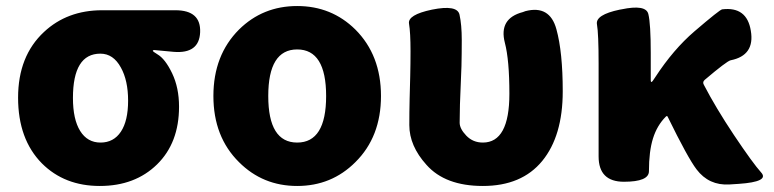

<svg xmlns="http://www.w3.org/2000/svg" viewBox="-20 -603 2567 637"><path d="M119 -61Q40 -141 40 -279Q40 -417 126 -497Q203 -569 319 -569H562Q647 -569 644 -496Q641 -424 556 -431L492 -437Q487 -437 487 -434.5Q487 -432 502 -423Q528 -408 551 -360Q574 -312 574 -249Q574 -129 501 -57.5Q428 14 311 14Q194 14 119 -61ZM381 -379Q356 -425 313 -425Q222 -425 222 -278Q222 -207 246 -168.5Q270 -130 313.5 -130Q357 -130 381 -166Q405 -202 405 -269Q405 -336 381 -379Z M773 -65Q688 -149 688 -284.5Q688 -420 773 -505Q852 -583 966 -583Q1080 -583 1159 -505Q1244 -420 1244 -284.5Q1244 -149 1159 -65Q1080 14 966 14Q852 14 773 -65ZM870 -284.5Q870 -130 966 -130Q1062 -130 1062 -284.5Q1062 -439 966 -439Q870 -439 870 -284.5Z M1582 14Q1457 14 1395 -56Q1338 -119 1338 -188Q1338 -231 1339 -274L1341 -351Q1342 -392 1342 -433Q1342 -495 1337 -524.5Q1332 -554 1413 -571Q1497 -588 1504.5 -554.5Q1512 -521 1512 -470Q1512 -427 1511 -384L1506 -257Q1505 -216 1505 -196Q1505 -176 1527 -153Q1549 -130 1582 -130Q1670 -130 1670 -292Q1670 -404 1655 -461Q1634 -542 1715 -563L1723 -566Q1804 -587 1826 -506Q1847 -430 1847 -300Q1847 -152 1779 -69Q1711 14 1582 14Z M2400 9Q2332 13 2291 -41Q2262 -79 2195 -216Q2193 -220 2189 -216Q2160 -187 2146.5 -144Q2133 -101 2133 -35Q2133 0 2050 0Q1966 0 1966 -84V-392Q1966 -491 1960.5 -522.5Q1955 -554 2036 -571L2042 -572Q2123 -589 2131 -556.5Q2139 -524 2139 -427V-336Q2139 -331 2141.5 -331Q2144 -331 2154 -347Q2214 -439 2284 -499Q2368 -571 2376 -572Q2458 -582 2471 -501Q2485 -419 2404 -403Q2391 -400 2318 -338Q2310 -331 2315 -322Q2355 -245 2415 -155Q2478 -61 2505.5 -30.5Q2533 0 2431 7Z"/></svg>

Font: Resource Han Rounded KR Heavy
Style: Regular
Weight: 900
Designer: Cyano Hao (round all glyphs); Ryoko NISHIZUKA 西塚涼子 (kana, bopomofo & ideographs); Paul D. Hunt (Latin, Greek & Cyrillic)
Foundry: Cyano Hao
Version: 0.990